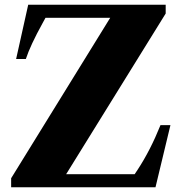

<svg xmlns="http://www.w3.org/2000/svg" viewBox="-20 -790 770 810"><path d="M99 -770H679V-733L259 -55H548L560 -73Q614 -155 657 -262H699L636 0H27V-38L445 -715H172L160 -693Q108 -599 89 -541H48Z"/></svg>

Font: Libre Caslon Text
Style: Bold
Weight: 700
Designer: Pablo Impallari, Rodrigo Fuenzalida
Foundry: Pablo Impallari, Rodrigo Fuenzalida
Version: Version 1.002